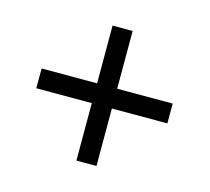

<svg xmlns="http://www.w3.org/2000/svg" viewBox="-77 -685 727 665"><g transform="rotate(15 286.0 -353.0)"><path d="M321 -388H520V-317H321V-111H249V-317H50V-388H249V-595H321Z"/></g></svg>

Font: Noto Sans Samaritan
Style: Regular
Weight: 400
Designer: Monotype Design Team
Foundry: Monotype Imaging Inc.
Version: Version 2.001; ttfautohint (v1.8.4.7-5d5b)